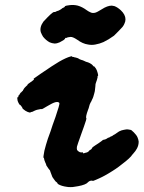

<svg xmlns="http://www.w3.org/2000/svg" viewBox="-20 -722 587 785"><path d="M268 -491Q272 -492 273.5 -492Q275 -492 275 -491Q274 -489 280 -489Q284 -489 283 -488Q283 -488 288 -487Q291 -487 291 -486.5Q291 -486 292 -486Q300 -484 302 -482Q304 -480 313 -477Q318 -476 324 -473Q331 -469 340 -467Q341 -467 344.5 -465Q348 -463 348.5 -463Q349 -463 352.5 -460.5Q356 -458 356 -458L357 -457Q363 -450 364 -450Q365 -450 365 -451L372 -442Q376 -435 377 -431Q380 -423 381 -416Q381 -412 381 -411L382 -410L381 -411L379 -412V-411Q379 -409 379 -406Q377 -396 372 -383Q370 -379 370 -370Q369 -357 368 -352L367 -346Q367 -347 365.5 -340.5Q364 -334 361.5 -326.5Q359 -319 357 -316L353 -307L350 -302Q348 -298 346.5 -294Q345 -290 344 -285Q343 -280 340 -273Q329 -243 333 -239Q335 -237 323 -204Q319 -194 314 -179Q309 -164 305 -153.5Q301 -143 299.5 -138Q298 -133 297 -130Q294 -123 294 -116Q294 -112 295 -109Q298 -104 306 -100Q312 -98 317 -99L319 -100V-98Q318 -96 321 -95Q323 -95 325 -96L328 -97L336 -99L341 -102Q343 -103 343 -104Q343 -105 347 -108Q354 -111 356 -116Q358 -120 360 -121Q362 -122 370 -128Q383 -136 395 -145L401 -150L406 -151Q412 -152 418 -156Q421 -159 423 -159Q426 -159 430 -162Q432 -164 433 -164Q437 -164 444 -170Q444 -170 446 -171Q449 -172 457 -178Q467 -186 477 -189Q483 -191 485.5 -191Q488 -191 488 -191.5Q488 -192 491 -192Q494 -192 494 -192.5Q494 -193 496.5 -193Q499 -193 502 -193Q505 -193 508.5 -192Q512 -191 513 -191Q515 -193 527 -181Q538 -170 542 -161Q546 -152 547 -143Q547 -128 540 -115Q535 -105 524 -93Q520 -89 516 -83Q508 -74 494.5 -63Q481 -52 465 -40Q460 -36 453 -31.5Q446 -27 440 -23Q421 -11 408 -4Q404 -2 397.5 1.5Q391 5 386 7Q381 9 372.5 13Q364 17 362.5 17Q361 17 360 17.5Q359 18 358 17Q357 16 350 17Q346 18 342 21Q338 24 337 25.5Q336 27 334 28Q320 37 282 42Q278 43 268.5 43Q259 43 254 42Q231 39 218 31Q215 28 215 28Q215 25 209 21Q207 20 207 19.5Q207 19 204 15.5Q201 12 198.5 8Q196 4 195.5 3.5Q195 3 194.5 2.5Q194 2 192 -4Q188 -13 186 -20Q185 -26 182 -28Q180 -30 180 -30.5Q180 -31 178 -33Q174 -38 170 -45Q169 -47 169 -47Q169 -47 169 -48Q169 -50 165 -58Q164 -59 163.5 -62Q163 -65 162 -66Q161 -67 161 -70Q160 -77 158 -77Q157 -78 158 -85Q160 -104 168 -130Q174 -152 187 -186Q190 -197 195 -210.5Q200 -224 207 -244Q224 -294 223 -300Q221 -305 213 -305Q203 -305 184 -294Q175 -289 171.5 -287Q168 -285 163 -282Q160 -280 157 -278.5Q154 -277 152 -276Q150 -275 150 -276Q150 -277 146 -276Q142 -275 131 -273Q128 -272 124 -270.5Q120 -269 117.5 -267.5Q115 -266 114 -265.5Q113 -265 110 -264.5Q107 -264 105.5 -263.5Q104 -263 105 -262H101Q94 -263 84 -269Q72 -277 71 -281Q72 -281 70 -284Q63 -294 61 -294Q61 -294 60 -294L58 -297Q54 -304 52 -310Q50 -321 51 -325L52 -326V-325Q53 -323 53 -323Q54 -323 56 -331Q57 -335 58 -333L60 -336Q62 -340 62 -340Q62 -340 63 -340.5Q64 -341 64 -342L65 -344Q66 -343 66.5 -344Q67 -345 67 -345L69 -347L70 -348Q76 -353 74 -353Q73 -353 75.5 -355.5Q78 -358 77.5 -358.5Q77 -359 79.5 -361.5Q82 -364 81.5 -364Q81 -364 86.5 -369Q92 -374 93 -375L95 -377L93 -376H91Q92 -377 112 -391Q123 -399 117 -400L147 -421Q201 -458 222 -470Q250 -486 268 -491ZM265 -701Q282 -703 298 -699Q316 -694 335 -680Q342 -675 349 -672Q358 -667 369 -670Q377 -672 396 -684Q419 -699 437 -699Q443 -698 448 -697Q461 -692 474 -680Q493 -662 493 -643Q493 -634 489 -626Q487 -620 481 -612Q479 -609 464.5 -594.5Q450 -580 446 -576Q424 -560 403 -550Q387 -543 370 -540Q355 -537 340 -540Q318 -543 295 -560Q277 -572 268 -571Q256 -570 252 -567Q252 -567 251 -567Q250 -568 248 -567Q246 -566 246 -564Q246 -563 245 -562.5Q244 -562 244 -562Q244 -561 240.5 -558.5Q237 -556 232 -553.5Q227 -551 224 -549Q213 -544 203 -544Q192 -545 183 -549Q168 -557 156 -572Q151 -580 147 -590Q141 -610 157 -633Q161 -638 174.5 -651.5Q188 -665 193.5 -669Q199 -673 201 -673Q205 -672 210 -675Q212 -677 214 -677Q217 -677 225 -681.5Q233 -686 234 -688Q235 -689 238 -690Q245 -693 245 -695Q245 -696 246 -697Q249 -699 265 -701Z"/></svg>

Font: TT2020 Style B
Style: Italic
Weight: 400
Italic angle: -15°
Version: Version 0.2.000